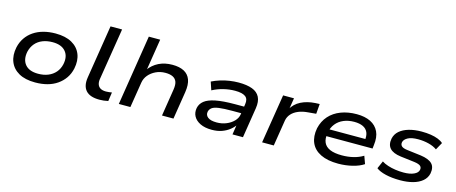

<svg xmlns="http://www.w3.org/2000/svg" viewBox="-43 -1278 4417 1860"><g transform="rotate(15 2165.5 -348.0)"><path d="M326 9Q226 9 162 -27Q98 -63 72.5 -127Q47 -191 64 -273Q76 -327 105 -369.5Q134 -412 177.5 -441.5Q221 -471 276.5 -486Q332 -501 397 -501Q497 -501 561 -465Q625 -429 650.5 -365.5Q676 -302 659 -220Q647 -165 618 -123Q589 -81 546 -51Q503 -21 447.5 -6Q392 9 326 9ZM332 -80Q388 -80 432 -98Q476 -116 505.5 -150Q535 -184 546 -233Q563 -314 521.5 -363Q480 -412 391 -412Q336 -412 291.5 -394.5Q247 -377 218 -343Q189 -309 177 -259Q161 -178 201.5 -129Q242 -80 332 -80Z M971 9Q875 9 834 -37.5Q793 -84 807 -171L892 -705H1008L924 -182Q920 -153 928 -130.5Q936 -108 957 -96Q978 -84 1012 -84Q1026 -84 1042.5 -86Q1059 -88 1071 -90L1058 -1Q1036 4 1014.5 6.5Q993 9 971 9Z M1164 0 1276 -705H1390L1339 -385H1332Q1373 -442 1432.5 -471.5Q1492 -501 1569 -501Q1640 -501 1685.5 -477Q1731 -453 1749.5 -404Q1768 -355 1756 -277L1712 0H1597L1640 -271Q1648 -322 1637 -351Q1626 -380 1597.5 -394Q1569 -408 1524 -408Q1471 -408 1427.5 -387Q1384 -366 1356 -332.5Q1328 -299 1321 -256L1280 0Z M2097 9Q2028 9 1981.5 -13.5Q1935 -36 1914.5 -73.5Q1894 -111 1903 -158Q1912 -201 1948 -230Q1984 -259 2057.5 -274Q2131 -289 2254 -289H2362L2352 -220H2242Q2159 -220 2111 -213.5Q2063 -207 2042 -191.5Q2021 -176 2015 -151Q2008 -116 2036 -94Q2064 -72 2125 -72Q2176 -72 2220.5 -90Q2265 -108 2295 -139Q2325 -170 2331 -209L2347 -314Q2356 -368 2324 -391.5Q2292 -415 2220 -415Q2164 -415 2106 -401Q2048 -387 1995 -359L1968 -440Q2006 -459 2050.5 -473Q2095 -487 2142 -494Q2189 -501 2233 -501Q2316 -501 2369.5 -481Q2423 -461 2445.5 -417Q2468 -373 2457 -303L2409 0H2304L2321 -111H2331Q2310 -77 2275.5 -49.5Q2241 -22 2197 -6.5Q2153 9 2097 9Z M2601 0 2680 -492H2789L2770 -371H2762Q2796 -434 2858 -465Q2920 -496 3000 -501L3044 -503L3036 -403L2958 -396Q2902 -392 2860 -374.5Q2818 -357 2792.5 -328.5Q2767 -300 2760 -263L2718 0Z M3365 9Q3258 9 3188.5 -25Q3119 -59 3091.5 -122Q3064 -185 3080 -270Q3097 -344 3143 -395.5Q3189 -447 3259.5 -474Q3330 -501 3418 -501Q3500 -501 3556.5 -473Q3613 -445 3639 -390.5Q3665 -336 3654 -254L3650 -219H3162L3173 -290H3583L3557 -271Q3565 -323 3550.5 -356.5Q3536 -390 3501 -406.5Q3466 -423 3413 -423Q3354 -423 3307 -403Q3260 -383 3230 -345.5Q3200 -308 3190 -254V-249Q3180 -193 3197 -155Q3214 -117 3259 -97.5Q3304 -78 3379 -78Q3439 -78 3493 -91Q3547 -104 3591 -131L3619 -54Q3574 -24 3506 -7.5Q3438 9 3365 9Z M3986 9Q3904 9 3841 -6Q3778 -21 3745 -47L3779 -124Q3805 -107 3840.5 -95.5Q3876 -84 3916.5 -78Q3957 -72 3998 -72Q4062 -72 4102 -90Q4142 -108 4148 -138Q4153 -163 4136.5 -177.5Q4120 -192 4074 -198L3934 -215Q3856 -225 3823.5 -261Q3791 -297 3803 -360Q3813 -406 3848.5 -437Q3884 -468 3940.5 -484.5Q3997 -501 4068 -501Q4118 -501 4160 -494.5Q4202 -488 4234.5 -475Q4267 -462 4286 -444L4245 -370Q4210 -395 4160 -407.5Q4110 -420 4055 -420Q3987 -420 3951.5 -400Q3916 -380 3910 -353Q3905 -328 3921 -312.5Q3937 -297 3981 -292L4119 -275Q4199 -264 4233 -230Q4267 -196 4255 -131Q4245 -85 4208 -53.5Q4171 -22 4114 -6.5Q4057 9 3986 9Z"/></g></svg>

Font: Nunito Sans 10pt Expanded SemiBold
Style: Italic
Weight: 600
Width: 7
Italic angle: -9°
Designer: Vernon Adams
Foundry: Vernon Adams
Version: Version 3.101;gftools[0.9.27]